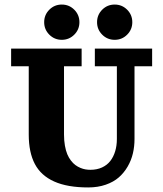

<svg xmlns="http://www.w3.org/2000/svg" viewBox="-20 -821 724 851"><path d="M433 -778Q455.8 -800.8 488.3 -800.8Q520.8 -800.8 543.6 -778Q566.4 -755.1 566.4 -722.7Q566.4 -690.2 543.6 -667.4Q520.8 -644.5 488.3 -644.5Q455.8 -644.5 433 -667.4Q410.2 -690.2 410.2 -722.7Q410.2 -755.1 433 -778ZM198.6 -778Q221.4 -800.8 253.9 -800.8Q286.4 -800.8 309.2 -778Q332 -755.1 332 -722.7Q332 -690.2 309.2 -667.4Q286.4 -644.5 253.9 -644.5Q221.4 -644.5 198.6 -667.4Q175.8 -690.2 175.8 -722.7Q175.8 -755.1 198.6 -778ZM400.4 -605.5H654.3V-527.3H576.2V-205.1Q576.2 -171.9 569.1 -141.4Q562 -110.8 546 -83.1Q530 -55.4 506.7 -34.9Q483.4 -14.4 448.5 -2.3Q413.6 9.8 371.1 9.8Q278.8 9.8 220.2 -16.5Q161.6 -42.7 134.5 -94.1Q107.4 -145.5 107.4 -224.6V-527.3H29.3V-605.5H341.8V-527.3H263.7V-224.6Q263.7 -198 267.7 -175.5Q271.7 -153.1 278.3 -137.3Q284.9 -121.6 294.4 -109.3Q304 -96.9 314.2 -89.4Q324.5 -81.8 336.3 -76.9Q348.1 -72 358.9 -70.2Q369.6 -68.4 380.9 -68.4Q409.4 -68.4 432 -78.7Q454.6 -89.1 468.9 -107.5Q483.2 -126 490.6 -150.8Q498 -175.5 498 -205.1V-527.3H400.4Z"/></svg>

Font: Orelega One
Style: Regular
Weight: 400
Version: Version 1.1 ; ttfautohint (v1.8.3)